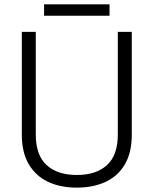

<svg xmlns="http://www.w3.org/2000/svg" viewBox="-20 -846 704 880"><path d="M80 -229V-700H144V-229Q144 -135 193.5 -89.5Q243 -44 332 -44Q421 -44 470.5 -89.5Q520 -135 520 -229V-700H584V-229Q584 -147 552.5 -93Q521 -39 464 -12.5Q407 14 332 14Q257 14 200.5 -12.5Q144 -39 112 -93Q80 -147 80 -229ZM182 -774V-826H482V-774Z"/></svg>

Font: Space 7353
Style: Regular
Weight: 400
Designer: Christine Claussen + Ruben Lyon  (Space 7353)
Version: Version 1.000;FEAKit 1.0